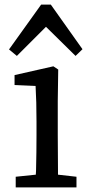

<svg xmlns="http://www.w3.org/2000/svg" viewBox="-20 -811 390 831"><path d="M19 -597 158 -791H194H200L337 -598L307 -569L179 -695L53 -569ZM230 -373V-228L231 -73Q231 -63 231 -55L311 -46V0H48V-46L135 -55Q136 -63 136 -73Q138 -152 138 -228V-284Q138 -372 134 -439L43 -443V-453V-478V-486L211 -524L232 -510Z"/></svg>

Font: Early Summer Mincho Screen
Style: Regular
Weight: 400
Designer: GuiWonder
Version: Version 1.002